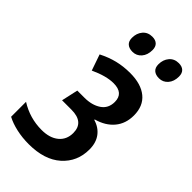

<svg xmlns="http://www.w3.org/2000/svg" viewBox="-241 -806 882 882"><g transform="rotate(45 200.0 -365.5)"><path d="M-8 -22V-119Q57 -78 134 -78Q186 -78 216.5 -103Q247 -128 247 -171Q247 -241 165 -241H104L122 -322H168Q217 -322 249 -343.5Q281 -365 281 -407Q281 -464 216 -464Q169 -464 104 -434L77 -512Q116 -532 154.5 -541.5Q193 -551 237 -551Q308 -551 347.5 -518.5Q387 -486 387 -425Q387 -372 357 -336Q327 -300 273 -285L272 -282Q310 -271 331.5 -242.5Q353 -214 353 -170Q353 -91 296.5 -40.5Q240 10 138 10Q96 10 58 1.5Q20 -7 -8 -22ZM128 -671Q128 -701 145 -721Q162 -741 191 -741Q212 -741 223.5 -730Q235 -719 235 -698Q235 -666 218 -646.5Q201 -627 175 -627Q153 -627 140.5 -638Q128 -649 128 -671ZM300 -671Q300 -701 317 -721Q334 -741 363 -741Q384 -741 395.5 -730Q407 -719 407 -698Q407 -666 390 -646.5Q373 -627 347 -627Q325 -627 312.5 -638Q300 -649 300 -671Z"/></g></svg>

Font: Noto Sans UI NarrowMedium
Style: Italic
Weight: 500
Width: 4
Italic angle: -12°
Designer: Monotype Design Team
Foundry: Monotype Imaging Inc.
Version: Version 1.001